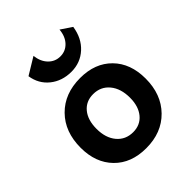

<svg xmlns="http://www.w3.org/2000/svg" viewBox="-212 -874 1007 1007"><g transform="rotate(-45 291.0 -371.0)"><path d="M290 -551Q221 -551 172.5 -590Q124 -629 114 -694L208 -751Q213 -705 240 -677Q267 -649 306 -649Q345 -649 371.5 -677Q398 -705 402 -752L463 -711Q452 -638 404.5 -594.5Q357 -551 290 -551ZM284 10Q173 10 107.5 -57Q42 -124 42 -235Q42 -353 112.5 -424.5Q183 -496 299 -496Q409 -496 474.5 -429.5Q540 -363 540 -251Q540 -134 469.5 -62Q399 10 284 10ZM295 -98Q348 -98 379.5 -136Q411 -174 411 -238Q411 -306 377 -347Q343 -388 287 -388Q234 -388 202.5 -350Q171 -312 171 -246Q171 -179 205 -138.5Q239 -98 295 -98Z"/></g></svg>

Font: Cantarell
Style: Bold
Weight: 700
Designer: Dave Crossland, Nikolaus Waxweiler, Florian Fecher, Jacques Le Bailly, Eben Sorkin, Alexei Vanyashin, Alexios Zavras, Em
Version: Version 0.303